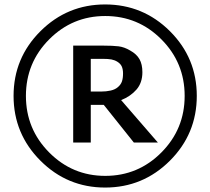

<svg xmlns="http://www.w3.org/2000/svg" viewBox="-20 -743 946 863"><path d="M864.5 -312Q864.5 -141.5 743.8 -20.8Q623 100 452.5 100Q282.5 100 161.8 -20.8Q41 -141.5 41 -312Q41 -482.5 161.8 -602.8Q282.5 -723 452.5 -723Q623 -723 743.8 -602.8Q864.5 -482.5 864.5 -312ZM810 -312Q810 -461 705.5 -566Q601 -671 453 -671Q305.5 -671 201 -566Q96.5 -461 96.5 -312Q96.5 -163 201 -57.8Q305.5 47.5 453 47.5Q601 47.5 705.5 -57.8Q810 -163 810 -312ZM689.5 -102.5H581.5L446.5 -271.5H388V-102.5H309V-538H442.5Q487 -538 513 -534.8Q539 -531.5 565 -516Q594 -500 607 -477Q620 -454 620 -418.5Q620 -371 593.5 -340.5Q567 -310 524.5 -293ZM533 -413Q533 -431 527.5 -443.8Q522 -456.5 507.5 -465.5Q495.5 -473 480.8 -475.8Q466 -478.5 442.5 -478.5H388V-331.5H434.5Q457.5 -331.5 477.5 -336Q497.5 -340.5 510 -351.5Q523 -362.5 528 -376.8Q533 -391 533 -413Z"/></svg>

Font: Myanmar Ethnic
Style: Regular
Weight: 400
Designer: Khon Soe Zaw Thu
Foundry: PaOh Unicode khonsoezawthu@gmail.com and @hotmail.com
Version: Version 1.01 September 27, 2016